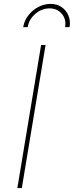

<svg xmlns="http://www.w3.org/2000/svg" viewBox="-20 -956 375 976"><path d="M211.6 -727.3 90.9 0H68.2L188.9 -727.3ZM98 -818.2Q103.3 -850.9 123.8 -877.5Q144.2 -904.1 173.7 -919.9Q203.1 -935.7 235.8 -936.1Q268.1 -936.4 292.1 -920.6Q316.1 -904.8 327.6 -877.8Q339.1 -850.9 333.8 -818.2H311.1Q317.5 -858.3 294.2 -885.8Q271 -913.4 231.5 -913.4Q192.1 -913.4 159.6 -885.5Q127.1 -857.6 120.7 -818.2Z"/></svg>

Font: Inter Thin  BETA
Style: Italic
Weight: 100
Italic angle: -9.39999°
Designer: Rasmus Andersson
Foundry: rsms
Version: Version 3.011;git-f93a4a705